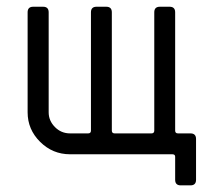

<svg xmlns="http://www.w3.org/2000/svg" viewBox="-20 -458 664 570"><path d="M562 -45.4V75.7Q562 92.3 545.4 92.3H516.6Q500 92.3 500 75.7V7.3Q500 0 491.7 0H188Q136.2 0 99.1 -36.9Q62 -73.7 62 -124.5V-421.4Q62 -438 78.6 -438H107.9Q124.5 -438 124.5 -421.4V-124.5Q124.5 -99.6 143.1 -80.8Q161.6 -62 188 -62H241.7Q250 -62 250 -70.3V-421.4Q250 -438 266.6 -438H295.4Q312 -438 312 -421.4V-70.3Q312 -62 320.3 -62H429.7Q438 -62 438 -70.3V-421.4Q438 -438 454.6 -438H483.4Q500 -438 500 -421.4V-70.3Q500 -62 508.3 -62H545.4Q562 -62 562 -45.4Z"/></svg>

Font: GOSTRUS
Style: type_B
Weight: 400
Designer: Юрий и Татьяна Кривогуз
Version: Version 02.00